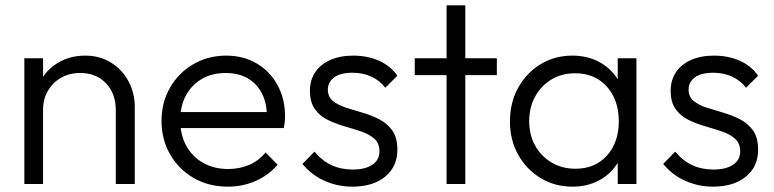

<svg xmlns="http://www.w3.org/2000/svg" viewBox="-20 -688 2895 718"><path d="M413 0V-276Q413 -338 376.5 -376.5Q340 -415 280 -415Q239 -415 208 -397Q177 -379 159 -348Q141 -317 141 -277L109 -295Q109 -348 134 -390Q159 -432 201.5 -456Q244 -480 299 -480Q353 -480 395 -454Q437 -428 460.5 -384Q484 -340 484 -288V0ZM71 0V-470H141V0Z M832 10Q761 10 705 -22Q649 -54 616.5 -110Q584 -166 584 -236Q584 -305 616 -360.5Q648 -416 703 -448Q758 -480 826 -480Q890 -480 939.5 -451Q989 -422 1017.5 -370.5Q1046 -319 1046 -252Q1046 -244 1045 -233.5Q1044 -223 1041 -209H634V-269H1003L978 -247Q979 -299 960.5 -336.5Q942 -374 907.5 -394.5Q873 -415 824 -415Q773 -415 735 -393Q697 -371 675.5 -331.5Q654 -292 654 -238Q654 -184 676.5 -143Q699 -102 739.5 -79Q780 -56 833 -56Q876 -56 912 -71.5Q948 -87 973 -118L1018 -72Q985 -33 936.5 -11.5Q888 10 832 10Z M1297 10Q1259 10 1224 -0.5Q1189 -11 1160.5 -30Q1132 -49 1111 -75L1156 -121Q1184 -87 1219.5 -70.5Q1255 -54 1299 -54Q1346 -54 1372.5 -72Q1399 -90 1399 -122Q1399 -152 1380 -169Q1361 -186 1331.5 -196Q1302 -206 1269 -215.5Q1236 -225 1206 -239.5Q1176 -254 1157.5 -280Q1139 -306 1139 -348Q1139 -388 1158.5 -417.5Q1178 -447 1214.5 -463.5Q1251 -480 1301 -480Q1354 -480 1397 -461Q1440 -442 1466 -405L1421 -360Q1400 -387 1368.5 -401.5Q1337 -416 1298 -416Q1253 -416 1229.5 -398.5Q1206 -381 1206 -353Q1206 -326 1225 -310.5Q1244 -295 1273.5 -285.5Q1303 -276 1336 -266.5Q1369 -257 1399 -241.5Q1429 -226 1447.5 -199.5Q1466 -173 1466 -128Q1466 -65 1420.5 -27.5Q1375 10 1297 10Z M1650 0V-668H1720V0ZM1531 -407V-470H1838V-407Z M2121 10Q2054 10 2001 -22.5Q1948 -55 1917.5 -110Q1887 -165 1887 -234Q1887 -304 1917.5 -359.5Q1948 -415 2001 -447.5Q2054 -480 2120 -480Q2174 -480 2216.5 -458.5Q2259 -437 2285.5 -398.5Q2312 -360 2318 -309V-162Q2312 -111 2285.5 -72Q2259 -33 2216.5 -11.5Q2174 10 2121 10ZM2132 -57Q2205 -57 2249.5 -106Q2294 -155 2294 -235Q2294 -288 2273.5 -328.5Q2253 -369 2216.5 -391.5Q2180 -414 2131 -414Q2081 -414 2042.5 -391Q2004 -368 1981.5 -327.5Q1959 -287 1959 -235Q1959 -183 1981.5 -143Q2004 -103 2043 -80Q2082 -57 2132 -57ZM2290 0V-126L2304 -242L2290 -355V-470H2360V0Z M2646 10Q2608 10 2573 -0.5Q2538 -11 2509.5 -30Q2481 -49 2460 -75L2505 -121Q2533 -87 2568.5 -70.5Q2604 -54 2648 -54Q2695 -54 2721.5 -72Q2748 -90 2748 -122Q2748 -152 2729 -169Q2710 -186 2680.5 -196Q2651 -206 2618 -215.5Q2585 -225 2555 -239.5Q2525 -254 2506.5 -280Q2488 -306 2488 -348Q2488 -388 2507.5 -417.5Q2527 -447 2563.5 -463.5Q2600 -480 2650 -480Q2703 -480 2746 -461Q2789 -442 2815 -405L2770 -360Q2749 -387 2717.5 -401.5Q2686 -416 2647 -416Q2602 -416 2578.5 -398.5Q2555 -381 2555 -353Q2555 -326 2574 -310.5Q2593 -295 2622.5 -285.5Q2652 -276 2685 -266.5Q2718 -257 2748 -241.5Q2778 -226 2796.5 -199.5Q2815 -173 2815 -128Q2815 -65 2769.5 -27.5Q2724 10 2646 10Z"/></svg>

Font: Outfit-Light
Style: Regular
Weight: 300
Designer: Rodrigo Fuenzalida
Foundry: fragTYPE
Version: Version 1.000